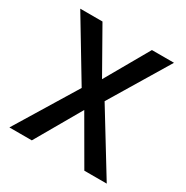

<svg xmlns="http://www.w3.org/2000/svg" viewBox="-161 -841 943 972"><g transform="rotate(30 311.0 -355.0)"><path d="M23 -5 240 -361 33 -705H163L307 -451L452 -705H581L374 -361L592 -5H461L307 -271L154 -5Z"/></g></svg>

Font: Haskoy SemiBold
Style: Regular
Weight: 600
Designer: Ertekin Erdin
Foundry: Ertekin Erdin
Version: Version 1.500; ttfautohint (v1.8.3)